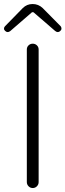

<svg xmlns="http://www.w3.org/2000/svg" viewBox="-29 -949 330 969"><path d="M106.4 -30.3V-699.2Q106.4 -711.9 115.2 -720.2Q124 -728.5 136.2 -728.5Q148.4 -728.5 157.2 -720.2Q166 -711.9 166 -699.2V-30.3Q166 -17.6 157.2 -8.8Q148.4 0 136.2 0Q124 0 115.2 -8.8Q106.4 -17.6 106.4 -30.3ZM-2.9 -793Q-8.8 -797.9 -8.8 -804.7Q-8.8 -811.5 -3.9 -816.4L85.9 -908.2Q106.4 -928.7 135.7 -928.7Q165 -928.7 186.5 -908.2L277.3 -816.4Q281.2 -811.5 281.2 -804.7Q281.2 -797.9 275.4 -793Q269.5 -787.1 262.7 -787.1Q255.9 -787.1 249 -793L140.6 -886.7Q138.7 -887.7 136.2 -887.7Q133.8 -887.7 131.8 -886.7L22.5 -792Q15.6 -787.1 9.8 -787.1Q2.9 -787.1 -2.9 -793Z"/></svg>

Font: Gen Jyuu Gothic Light
Style: Regular
Weight: 200
Designer: [Source Han Sans]
Ryoko NISHIZUKA  (kana & ideographs); Paul D. Hunt (Latin, Greek & Cyrillic); Wenlong ZHANG  (bopomofo
Version: Version 1.002.20150607